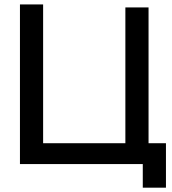

<svg xmlns="http://www.w3.org/2000/svg" viewBox="-20 -740 778 866"><path d="M624 106.5H728.5V-94H650V-706.5H545.5V-94H174.5V-720H70V0H624Z"/></svg>

Font: Eudonet SemiBold
Style: Regular
Weight: 600
Designer: Mikhail Sharanda
Foundry: Mikhail Sharanda
Version: Version 4.503;Glyphs 3.1.2 (3151)